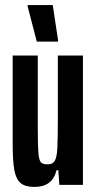

<svg xmlns="http://www.w3.org/2000/svg" viewBox="-20 -729 380 757"><path d="M30 -163V-510H129V-219Q129 -151 131.5 -124Q134 -97 141.5 -89Q149 -81 168 -81Q188 -81 196 -95Q204 -109 206 -143.5Q208 -178 208 -262V-510H307V0H214L210 -58H203Q187 8 116 8Q79 8 61 -7.5Q43 -23 36.5 -58.5Q30 -94 30 -163ZM125 -565 89 -704V-709H188L209 -570V-565Z"/></svg>

Font: Saira Ultra Condensed
Style: Bold
Weight: 700
Width: 1
Designer: Hector Gatti with collaboration of the Omnibus-Type team
Foundry: Omnibus-Type
Version: Version 1.001; ttfautohint (v1.8)